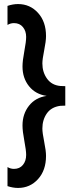

<svg xmlns="http://www.w3.org/2000/svg" viewBox="-20 -733 388 947"><path d="M207 36Q207 107 167.5 150.5Q128 194 69 194Q44 194 17 185V91Q32 100 49 100Q77 100 93 80.5Q109 61 109 31Q109 9 100 -38.5Q91 -86 91 -114Q91 -171 123 -211.5Q155 -252 210 -260Q155 -268 123 -308Q91 -348 91 -405Q91 -433 100 -480.5Q109 -528 109 -551Q109 -580 93 -599.5Q77 -619 49 -619Q32 -619 17 -610V-704Q44 -713 69 -713Q128 -713 167.5 -669.5Q207 -626 207 -555Q207 -530 198 -485.5Q189 -441 189 -420Q189 -377 212 -345Q235 -313 277 -309Q287 -308 302 -308V-212Q285 -212 277 -211Q233 -205 211 -173.5Q189 -142 189 -99Q189 -78 198 -33.5Q207 11 207 36Z"/></svg>

Font: Hind Siliguri Medium
Style: Regular
Weight: 500
Designer: Jyotish Sonowal
Foundry: Indian Type Foundry
Version: Version 1.001;PS 1.0;hotconv 1.0.86;makeotf.lib2.5.63406; tt